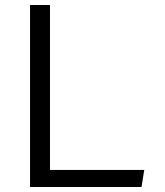

<svg xmlns="http://www.w3.org/2000/svg" viewBox="-20 -750 660 770"><path d="M100.5 0H547.5L558.5 -68.5H180.5V-730H100.5Z"/></svg>

Font: Monaspace Krypton Light
Style: Regular
Weight: 300
Designer: Riley Cran & the Lettermatic Team
Foundry: Lettermatic
Version: Version 1.101 (Monaspace Krypton)